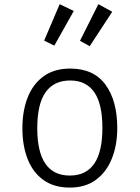

<svg xmlns="http://www.w3.org/2000/svg" viewBox="-20 -870 655 901"><path d="M309.2 -548.2Q420 -548.2 475.1 -472.6Q530.3 -396.9 530.3 -269.2Q530.3 -189.2 505.1 -126.2Q480 -63.1 430.5 -26.4Q381 10.3 307.7 10.3Q233.8 10.3 184.4 -24.9Q134.9 -60 110 -122.8Q85.1 -185.6 85.1 -268.2Q85.1 -350.8 110.3 -413.8Q135.4 -476.9 185.4 -512.6Q235.4 -548.2 309.2 -548.2ZM309.2 -492.3Q233.3 -492.3 194.1 -437.4Q154.9 -382.6 154.9 -268.2Q154.9 -46.2 307.7 -46.2Q460.5 -46.2 460.5 -269.2Q460.5 -382.6 422.3 -437.4Q384.1 -492.3 309.2 -492.3ZM187.2 -679.5 260 -850.3 326.2 -818.5 234.9 -655.9ZM355.4 -678.5 441.5 -850.3 506.7 -814.9 401 -653.3Z"/></svg>

Font: Fira Code Light
Style: Regular
Weight: 300
Monospace: yes
Designer: Carrois Corporate, Edenspiekermann AG, Nikita Prokopov
Foundry: Carrois Corporate, Edenspiekermann AG, Nikita Prokopov
Version: Version 6.000; ttfautohint (v1.8.2) -l 8 -r 50 -G 200 -x 14 